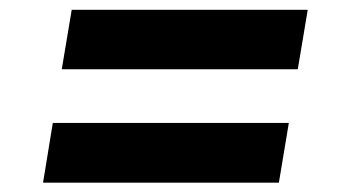

<svg xmlns="http://www.w3.org/2000/svg" viewBox="-20 -489 716 396"><path d="M107.4 -346.2 127.9 -468.8H614.7L594.2 -346.2ZM68.8 -112.3 88.9 -235.4H575.7L555.2 -112.3Z"/></svg>

Font: Inter 16pt
Style: Bold Italic
Weight: 700
Italic angle: -9.3988°
Version: Version 4.001;git-66647c0bb